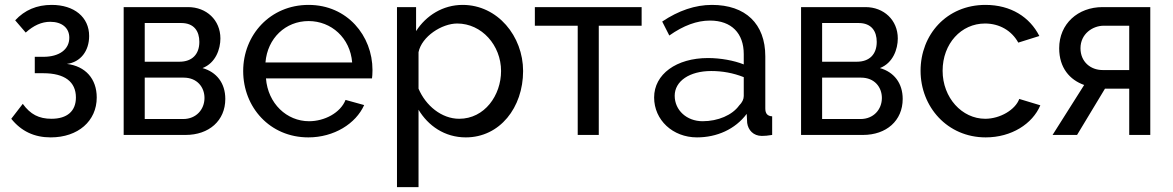

<svg xmlns="http://www.w3.org/2000/svg" viewBox="-20 -551 4790 784"><path d="M85 -418C117 -447 150 -462 185 -462C233 -462 263 -437 263 -397C263 -349 222 -319 157 -319H122V-252H157C244 -252 290 -217 290 -153C290 -97 254 -66 190 -66C139 -66 104 -84 73 -127L26 -66C67 -15 120 10 187 10C299 10 375 -57 375 -153C375 -229 329 -281 253 -290C309 -297 344 -343 344 -404C344 -481 283 -531 191 -531C130 -531 81 -510 42 -468Z M485 -522V0H738C833 0 900 -58 900 -147C900 -212 864 -257 807 -273C861 -294 880 -351 880 -394C880 -469 823 -522 748 -522ZM571 -299V-457H720C773 -457 794 -423 794 -380C794 -329 764 -299 713 -299ZM571 -65V-234H730C785 -234 815 -195 815 -151C815 -104 781 -65 728 -65Z M1239 10C1344 10 1433 -46 1467 -122L1391 -143C1370 -90 1305 -56 1242 -56C1151 -56 1074 -128 1066 -231H1499C1500 -238 1501 -250 1501 -265C1501 -405 1398 -531 1240 -531C1083 -531 973 -408 973 -261C973 -113 1082 10 1239 10ZM1064 -296C1072 -395 1146 -465 1240 -465C1333 -465 1410 -396 1418 -296Z M1882 10C2021 10 2116 -112 2116 -261C2116 -403 2012 -531 1869 -531C1789 -531 1720 -488 1679 -424V-522H1601V213H1689V-103C1728 -38 1795 10 1882 10ZM1855 -66C1783 -66 1718 -120 1689 -189V-338C1702 -402 1784 -455 1847 -455C1947 -455 2026 -366 2026 -261C2026 -162 1959 -66 1855 -66Z M2425 -446H2600V-522H2164V-446H2339V0H2425Z M2826 10C2907 10 2982 -23 3029 -86L3031 -49C3035 -20 3056 4 3091 4C3104 4 3114 3 3133 0V-76C3114 -77 3105 -87 3105 -108V-321C3105 -454 3024 -531 2887 -531C2819 -531 2751 -508 2684 -463L2713 -406C2771 -447 2826 -467 2879 -467C2967 -467 3017 -415 3017 -330V-288C2977 -304 2922 -314 2871 -314C2742 -314 2651 -248 2651 -153C2651 -61 2727 10 2826 10ZM2849 -56C2784 -56 2735 -101 2735 -160C2735 -220 2796 -261 2884 -261C2930 -261 2974 -253 3017 -236V-159C3017 -146 3011 -133 2998 -120C2970 -81 2912 -56 2849 -56Z M3251 -522V0H3504C3599 0 3666 -58 3666 -147C3666 -212 3630 -257 3573 -273C3627 -294 3646 -351 3646 -394C3646 -469 3589 -522 3514 -522ZM3337 -299V-457H3486C3539 -457 3560 -423 3560 -380C3560 -329 3530 -299 3479 -299ZM3337 -65V-234H3496C3551 -234 3581 -195 3581 -151C3581 -104 3547 -65 3494 -65Z M3739 -262C3739 -115 3848 10 4005 10C4110 10 4196 -45 4228 -121L4142 -147C4126 -103 4064 -66 4003 -66C3908 -66 3829 -152 3829 -262C3829 -373 3905 -455 4002 -455C4061 -455 4111 -426 4138 -377L4224 -404C4185 -481 4108 -531 4004 -531C3845 -531 3739 -409 3739 -262Z M4278 0H4378L4492 -189H4591V0H4677V-522H4482C4382 -522 4305 -454 4305 -354C4305 -274 4348 -225 4407 -204ZM4482 -265C4434 -265 4392 -298 4392 -354C4392 -413 4442 -446 4487 -446H4591V-265Z"/></svg>

Font: Raleway Med
Style: Regular
Weight: 500
Designer: Matt McInerney, Pablo Impallari, Rodrigo Fuenzalida
Foundry: Matt McInerney, Pablo Impallari, Rodrigo Fuenzalida
Version: Version 3.00 July 28, 2015